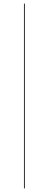

<svg xmlns="http://www.w3.org/2000/svg" viewBox="-20 -800 270 1070"><path d="M113.5 -780V250H118V-780Z"/></svg>

Font: Bodoni* 36pt Medium
Style: Regular
Weight: 500
Version: Version 2.3